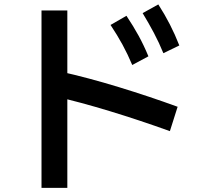

<svg xmlns="http://www.w3.org/2000/svg" viewBox="-20 -886 920 884"><path d="M588.9 -586.7Q567.8 -636.7 543.9 -680.6Q520 -724.4 488.9 -771.1L562.2 -813.3Q593.3 -766.7 617.8 -722.2Q642.2 -677.8 663.3 -626.7ZM732.2 -641.1Q712.2 -690 688.3 -735Q664.4 -780 636.7 -825.6L708.9 -865.6Q738.9 -818.9 762.2 -773.3Q785.6 -727.8 805.6 -676.7ZM762.2 -282.2Q623.3 -332.2 486.7 -373.9Q350 -415.6 228.9 -443.3L257.8 -556.7Q386.7 -527.8 526.7 -485Q666.7 -442.2 797.8 -394.4ZM171.1 -21.1V-837.8H290V-21.1Z"/></svg>

Font: Paperlogy 6 SemiBold
Style: Regular
Weight: 600
Designer: redesigned by Lee Juim, glyphs from Gmarket Sans & Montserrat
Foundry: PT&
Version: Version 1.001